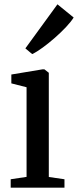

<svg xmlns="http://www.w3.org/2000/svg" viewBox="-20 -869 361 889"><path d="M29.5 0V-39L103 -50V-465L32.5 -483V-524L177 -548H185.5L206 -532V-49.5L278.5 -39V0ZM128.5 -619 97.5 -645 246 -849 321 -788Q309.5 -769 286 -744Q262.5 -719 234 -694Q205.5 -669 177.8 -648.8Q150 -628.5 130 -619Z"/></svg>

Font: Merriweather 60pt
Style: Regular
Weight: 400
Version: Version 2.100